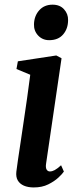

<svg xmlns="http://www.w3.org/2000/svg" viewBox="-20 -792 334 822"><path d="M124.5 10.5Q100 10.5 82.2 2.8Q64.5 -5 56 -19.8Q47.5 -34.5 50 -57Q52 -75 56.8 -106.8Q61.5 -138.5 67.8 -180.2Q74 -222 81.2 -270.5Q88.5 -319 95.8 -370.2Q103 -421.5 109.5 -472L50.5 -496.5L56.5 -529.5L221 -554.5L243.5 -542.5L177.5 -93Q174.5 -74.5 179.5 -66.2Q184.5 -58 193.5 -58Q203.5 -58 214.2 -63.8Q225 -69.5 241.5 -84.5L253.5 -57.5Q247 -47.5 229.8 -31.5Q212.5 -15.5 186.2 -2.5Q160 10.5 124.5 10.5ZM190.5 -620Q162 -620 143.2 -640Q124.5 -660 125.5 -688.5Q126.5 -724 148 -748Q169.5 -772 205 -772Q236.5 -772 254.2 -752.2Q272 -732.5 271.5 -706Q271.5 -669.5 250.5 -644.8Q229.5 -620 190.5 -620Z"/></svg>

Font: Merriweather 48pt SemiBold
Style: Italic
Weight: 600
Italic angle: -7.8°
Designer: Eben Sorkin
Foundry: Eben Sorkin
Version: Version 2.101